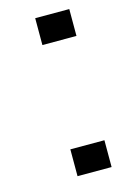

<svg xmlns="http://www.w3.org/2000/svg" viewBox="-81 -500 342 540"><g transform="rotate(-15 90.0 -230.0)"><path d="M176.3 0H77.1V-78.1H176.3ZM176.3 -381.8H77.1V-460H176.3Z"/></g></svg>

Font: Federov2
Style: Regular
Weight: 400
Designer: Olexa M. Volochay | Cyreal.org
Foundry: Olexa M. Volochay | Cyreal.org
Version: Version 1.000